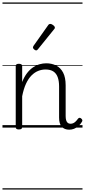

<svg xmlns="http://www.w3.org/2000/svg" viewBox="-20 -1030 686 1550"><path d="M539 17Q520 17 504.5 11Q489 5 478 -7.5Q467 -20 462 -38Q457 -56 457 -81V-332Q457 -376 446 -406.5Q435 -437 411 -453Q387 -469 347 -469Q318 -469 289.5 -458Q261 -447 235.5 -422Q210 -397 190.5 -355.5Q171 -314 159 -253V-4Q159 6 152.5 10.5Q146 15 132 15Q119 15 113 10.5Q107 6 107 -4V-496Q107 -506 113 -510.5Q119 -515 132 -515Q146 -515 152.5 -510.5Q159 -506 159 -496V-368Q176 -411 198.5 -440Q221 -469 247 -486.5Q273 -504 300 -511.5Q327 -519 353 -519Q398 -519 433.5 -501Q469 -483 489.5 -444Q510 -405 510 -341V-93Q510 -73 514 -59.5Q518 -46 526.5 -38.5Q535 -31 549 -31Q560 -31 570 -35Q580 -39 590 -48.5Q600 -58 610 -72Q616 -79 622.5 -79Q629 -79 636 -73Q643 -67 644.5 -60.5Q646 -54 642 -48Q631 -28 614 -13Q597 2 578 9.5Q559 17 539 17ZM272 -623Q265 -623 255.5 -631Q246 -639 246 -647Q246 -649 247 -651.5Q248 -654 250 -659L369 -827Q373 -833 377 -835Q381 -837 386 -837Q393 -837 401.5 -832Q410 -827 416.5 -820.5Q423 -814 423 -807Q423 -803 421.5 -800Q420 -797 416 -793L286 -632Q279 -623 272 -623ZM0 490H646V500H0ZM0 -20H646V0H0ZM0 -505H646V-500H0ZM0 -1010H646V-1000H0Z"/></svg>

Font: Playwrite NG Modern Guides
Style: Regular
Weight: 400
Designer: Veronika Burian, José Scaglione
Foundry: TypeTogether
Version: Version 1.003